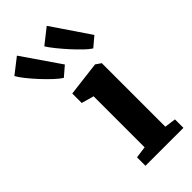

<svg xmlns="http://www.w3.org/2000/svg" viewBox="-393 -956 1018 1018"><g transform="rotate(-45 116.0 -447.5)"><path d="M39.5 0V-63.5L105.5 -72.5V-455L36 -474.5V-545.5L229 -569H231L260.5 -548.5V-72L324 -63.5V0ZM62.5 -636Q46 -646 20 -670Q-6 -694 -33.8 -724Q-61.5 -754 -83.8 -782Q-106 -810 -115.5 -828L-29.5 -895L117 -682L63.5 -636ZM283.5 -636Q267 -646 242.5 -669.5Q218 -693 191.5 -722.2Q165 -751.5 142.5 -779.5Q120 -807.5 108 -827L194 -895L338.5 -682L284 -636Z"/></g></svg>

Font: Merriweather ExtraBold
Style: Regular
Weight: 800
Version: Version 2.100